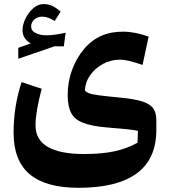

<svg xmlns="http://www.w3.org/2000/svg" viewBox="-20 -647 813 924"><path d="M666 -334.5Q631.3 -346.7 603.8 -353.3Q576.2 -359.9 558.1 -359.9Q513.7 -359.9 475.6 -339.4Q437.5 -318.8 413.8 -284.9Q390.1 -251 388.7 -211.4Q396 -203.1 409.2 -198Q422.4 -192.9 455.1 -188.5Q487.8 -184.1 553.7 -177.7Q624 -171.4 662.8 -159.4Q701.7 -147.5 717 -125.7Q732.4 -104 732.4 -68.4V-22.5Q732.4 118.7 637.7 187.7Q543 256.8 358.4 256.8Q200.2 256.8 122.8 191.4Q45.4 126 45.4 -8.3Q45.4 -135.7 84 -252L180.7 -219.7Q150.9 -107.9 150.9 -43.9Q150.9 94.2 385.3 94.2Q470.2 94.2 531 81.1Q591.8 67.9 641.6 40L644 -16.1Q637.2 -19 625 -21Q612.8 -22.9 583.3 -25.9Q553.7 -28.8 493.7 -33.7Q420.9 -40 379.9 -55.9Q338.9 -71.8 322.3 -103.8Q305.7 -135.7 305.7 -189.5Q305.7 -252.9 326.9 -310.8Q348.1 -368.7 385.5 -412.4Q422.9 -456.1 471.2 -476.1Q512.7 -494.6 573.2 -494.6Q629.4 -494.6 695.3 -470.7ZM129.9 -519Q129.9 -498.5 151.9 -487.8Q173.8 -477.1 203.6 -477.1Q222.2 -477.1 246.8 -480.5Q271.5 -483.9 295.9 -489.7L287.1 -423.8L243.2 -424.3L67.9 -364.3V-417L128.4 -438Q88.4 -459.5 88.4 -502.4Q88.4 -527.8 102.3 -556.9Q116.2 -585.9 139.2 -606.7Q162.1 -627.4 189 -627.4Q211.4 -627.4 229.5 -619.6Q247.6 -611.8 272 -591.3L243.2 -545.9Q211.4 -566.9 183.1 -566.9Q160.6 -566.9 145.3 -553.2Q129.9 -539.6 129.9 -519Z"/></svg>

Font: Pinar-DS2-FD Bold
Style: Regular
Weight: 700
Designer: Amin Abedi
Version: Version 3.000